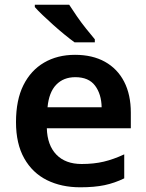

<svg xmlns="http://www.w3.org/2000/svg" viewBox="-20 -786 622 816"><path d="M299 -553Q373 -553 426 -523.5Q479 -494 507.5 -439Q536 -384 536 -307V-241H179Q181 -169 219.5 -129Q258 -89 327 -89Q379 -89 421 -99Q463 -109 508 -130V-28Q467 -8 424 1Q381 10 321 10Q241 10 179.5 -20.5Q118 -51 83 -113Q48 -175 48 -267Q48 -361 79.5 -424Q111 -487 167.5 -520Q224 -553 299 -553ZM300 -458Q250 -458 219 -426Q188 -394 182 -330H412Q411 -386 384 -422Q357 -458 300 -458ZM274 -766Q288 -744 307 -716.5Q326 -689 346.5 -663.5Q367 -638 383 -619V-606H297Q279 -619 255 -638.5Q231 -658 206.5 -680Q182 -702 161 -722Q140 -742 128 -756V-766Z"/></svg>

Font: Noto Sans Adlam SemiBold
Style: Regular
Weight: 600
Version: Version 3.001